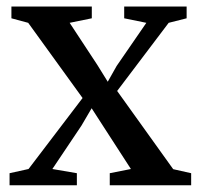

<svg xmlns="http://www.w3.org/2000/svg" viewBox="-20 -552 596 572"><path d="M65 -48.5 226 -260 64 -484 14 -497.5V-532.5H253.5V-497.5L187.5 -484L270 -358.5L301 -308.5L327.5 -355.5L416 -484L350 -497.5V-532.5H536V-497.5L482.5 -484L329 -281L496 -48L549.5 -36V0H307V-36L370 -48.5L288.5 -174.5L253 -229.5L222.5 -177.5L136 -48.5L209 -36V0H8.5V-36Z"/></svg>

Font: Merriweather 72pt
Style: Regular
Weight: 400
Version: Version 2.100